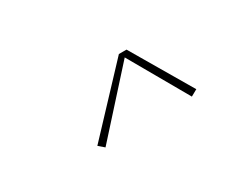

<svg xmlns="http://www.w3.org/2000/svg" viewBox="-38 -813 576 458"><g transform="rotate(-30 250.0 -584.5)"><path d="M157 -496 142 -509 296 -673H317L414 -508L396 -498L304 -659Z"/></g></svg>

Font: iosevka_custom_sans_ss08 Thin
Style: Italic
Weight: 100
Italic angle: -10°
Designer: Belleve Invis
Foundry: Belleve Invis
Version: Version 10.3.0; ttfautohint (v1.8.3)